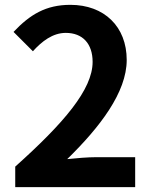

<svg xmlns="http://www.w3.org/2000/svg" viewBox="-20 -774 629 794"><path d="M43 0H539V-124H378C344 -124 295 -120 258 -116C393 -248 504 -392 504 -526C504 -664 411 -754 271 -754C170 -754 104 -714 36 -642L116 -562C153 -603 198 -638 252 -638C322 -638 363 -593 363 -518C363 -404 244 -265 43 -85Z"/></svg>

Font: Noto Sans T Chinese Bold
Style: Bold
Weight: 700
Designer: Ryoko NISHIZUKA (kana & ideographs); Paul D. Hunt (Latin, Greek & Cyrillic); Wenlong ZHANG (bopomofo); Sandoll Communica
Foundry: Adobe Systems Incorporated
Version: Version 1.000;PS 1;hotconv 1.0.78;makeotf.lib2.5.61930